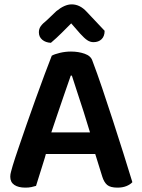

<svg xmlns="http://www.w3.org/2000/svg" viewBox="-20 -850 649 879"><path d="M190 -145Q187 -136 185 -127Q178 -104 170.5 -80.5Q163 -57 156.5 -36Q150 -15 145 1Q135 4 123.5 6.5Q112 9 96 9Q64 9 45.5 -3.5Q27 -16 27 -41Q27 -52 30.5 -64Q34 -76 38 -91Q48 -124 65 -173.5Q82 -223 102 -281Q122 -339 143.5 -398Q165 -457 184 -508.5Q203 -560 217 -595Q229 -602 254 -608Q279 -614 305 -614Q339 -614 367.5 -604Q396 -594 403 -572Q424 -517 448 -446Q472 -375 497 -298Q522 -221 545 -148Q568 -75 586 -16Q576 -5 558.5 2Q541 9 518 9Q485 9 470.5 -3.5Q456 -16 448 -42L416 -145ZM309 -504H304Q291 -468 275.5 -422Q260 -376 243 -327Q228 -284 215 -244H392Q377 -291 363 -338Q347 -387 333 -430Q319 -473 309 -504ZM306 -743Q286 -723 262.5 -699.5Q239 -676 213 -654Q189 -655 173.5 -668Q158 -681 158 -702Q158 -718 166.5 -730Q175 -742 194 -757L238 -799Q276 -830 308 -830Q346 -830 377 -796L459 -709Q459 -684 445 -670.5Q431 -657 408 -657Q393 -657 379.5 -666Q366 -675 347 -696Z"/></svg>

Font: Baloo Bhaijaan 2 SemiBold
Style: Regular
Weight: 600
Designer: Sanskriti Dholi, Noopur Datye and Ek Type
Foundry: Ek Type
Version: Version 1.700